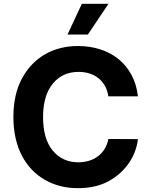

<svg xmlns="http://www.w3.org/2000/svg" viewBox="-20 -979 792 1009"><path d="M95.2 -566.1Q117.9 -608.3 148.8 -640.4Q179.7 -672.6 217.3 -694.1Q255 -715.6 298.3 -726.4Q341.6 -737.2 389.2 -737.2Q451 -737.2 505.1 -720.2Q559.3 -703.1 601.2 -669.7Q643.1 -636.4 670.3 -586.8Q697.4 -537.3 704.9 -472.7H549.4Q544.7 -503.9 531.2 -527.9Q517.8 -551.8 497.2 -568.2Q476.6 -584.5 450.1 -592.9Q423.7 -601.2 392.8 -601.2Q308.2 -601.2 257.5 -539.4Q206.3 -477.3 206.3 -363.6Q206.3 -247.9 257.8 -186.8Q308.9 -126.1 391.7 -126.1Q421.5 -126.1 447.6 -134.1Q473.7 -142 494.5 -157.5Q515.3 -172.9 529.5 -195.8Q543.7 -218.8 549.4 -248.6L704.9 -247.9Q700.6 -212.4 687.9 -179.7Q675.1 -147 655 -118.8Q634.9 -90.6 608.5 -67.1Q582 -43.7 550.4 -26.6Q483 9.9 389.2 9.9Q291.9 9.9 215.6 -34.1Q177.2 -56.1 146.7 -88.2Q116.1 -120.4 94.6 -161.8Q73.2 -203.1 61.8 -253.7Q50.4 -304.3 50.4 -363.6Q50.4 -482.6 95.2 -566.1ZM334.9 -797.6 410.2 -959.2H550.1L441.8 -797.6Z"/></svg>

Font: Inter P
Style: Bold
Weight: 700
Designer: Rasmus Andersson
Foundry: rsms
Version: Version 3.018;git-588b23468